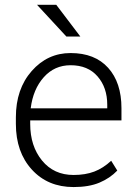

<svg xmlns="http://www.w3.org/2000/svg" viewBox="-20 -755 555 785"><path d="M280.8 9.8Q175.3 9.8 110.1 -61.8Q44.9 -133.3 44.9 -248.5V-275.4Q44.9 -391.1 109.6 -464.6Q174.3 -538.1 268.6 -538.1Q367.7 -538.1 422.1 -477.8Q476.6 -417.5 476.6 -312.5V-262.7H103.5V-248.5Q103.5 -157.7 151.9 -98.6Q200.2 -39.6 280.8 -39.6Q329.1 -39.6 365.5 -53.5Q401.9 -67.4 434.6 -97.7L459.5 -57.6Q429.7 -26.4 386.7 -8.3Q343.8 9.8 280.8 9.8ZM268.6 -488.3Q202.6 -488.3 158.9 -439.2Q115.2 -390.1 105.5 -312H418.5V-326.7Q418.5 -397 378.9 -442.6Q339.4 -488.3 268.6 -488.3ZM308.6 -605.5H251.5L131.3 -735.4H210Z"/></svg>

Font: Roboto Web
Style: Light
Weight: 300
Designer: Google
Version: Version 1.200310; 2013